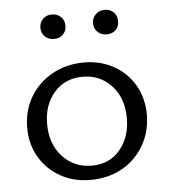

<svg xmlns="http://www.w3.org/2000/svg" viewBox="-47 -646 613 694"><g transform="rotate(-5 259.5 -299.0)"><path d="M42 -202Q42 -264 71 -313.5Q100 -363 151.5 -391.5Q203 -420 267 -420Q327 -420 375 -393Q423 -366 450 -319Q477 -272 477 -213Q477 -151 448 -101Q419 -51 368.5 -23Q318 5 254 5Q193 5 145 -22Q97 -49 69.5 -96Q42 -143 42 -202ZM404 -206Q404 -279 362.5 -324Q321 -369 258 -369Q193 -369 154 -324Q115 -279 115 -210Q115 -137 157 -91.5Q199 -46 263 -46Q328 -46 366 -92Q404 -138 404 -206ZM121 -558Q121 -578 134 -590.5Q147 -603 167 -603Q186 -603 199 -590.5Q212 -578 212 -558Q212 -539 199.5 -526.5Q187 -514 167 -514Q147 -514 134 -526.5Q121 -539 121 -558ZM312 -558Q312 -577 325 -590Q338 -603 358 -603Q378 -603 390.5 -590.5Q403 -578 403 -558Q403 -538 390.5 -526Q378 -514 358 -514Q338 -514 325 -526.5Q312 -539 312 -558Z"/></g></svg>

Font: Ysabeau
Style: Regular
Weight: 400
Designer: Christian Thalmann (Catharsis Fonts)
Version: Version 0.003